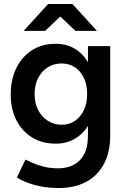

<svg xmlns="http://www.w3.org/2000/svg" viewBox="-20 -732 636 965"><path d="M277 213Q224 213 181.5 204Q139 195 110 183Q81 171 65 160L108 70Q122 77 145.5 87.5Q169 98 201 106Q233 114 273 114Q316 114 350 96.5Q384 79 403 43Q422 7 422 -49V-99Q396 -57 354.5 -33.5Q313 -10 260 -10Q192 -10 141.5 -41Q91 -72 62.5 -127.5Q34 -183 34 -256Q34 -334 62.5 -391Q91 -448 141.5 -480Q192 -512 260 -512Q313 -512 354.5 -488Q396 -464 422 -419V-500H534V-52Q534 33 502 92.5Q470 152 412 182.5Q354 213 277 213ZM291 -105Q329 -105 357.5 -125Q386 -145 402 -179.5Q418 -214 418 -259Q418 -305 402 -339.5Q386 -374 357 -393.5Q328 -413 290 -413Q250 -413 219.5 -393.5Q189 -374 171.5 -339.5Q154 -305 154 -259Q154 -214 171.5 -179.5Q189 -145 220 -125Q251 -105 291 -105ZM359 -577 223 -706V-712H344L467 -577ZM99 -577 222 -712H343V-706L207 -577Z"/></svg>

Font: Figtree Light SemiBold
Style: Regular
Weight: 600
Version: Version 2.002